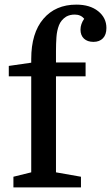

<svg xmlns="http://www.w3.org/2000/svg" viewBox="-20 -810 480 830"><path d="M18 -480V-525L115 -539V-555Q115 -667 167.5 -728.5Q220 -790 310 -790Q369 -790 404.5 -761.5Q440 -733 440 -689Q440 -660 425 -644.5Q410 -629 384 -629Q358 -629 343 -643Q328 -657 328 -682Q328 -706 344 -729Q329 -747 303 -747Q282 -747 266 -738Q244 -724 235 -701Q226 -678 224 -649.5Q222 -621 222 -590V-540H350V-480H222V-65L330 -46V0H38V-46L115 -65V-480Z"/></svg>

Font: Domine Medium
Style: Regular
Weight: 500
Designer: Pablo Impallari, Rodrigo Fuenzalida, Brenda Gallo
Foundry: Pablo Impallari, Rodrigo Fuenzalida, Brenda Gallo
Version: Version 2.000